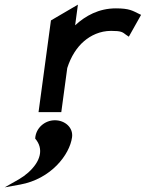

<svg xmlns="http://www.w3.org/2000/svg" viewBox="-46 -483 627 827"><path d="M190.3 35C147.3 35 107.8 68 105.6 114C143.6 158 129.3 212 75.9 260C63.4 271 51.2 280 35.9 289L-25.8 324L40.8 312C173.1 288 254.1 184 264.4 108C269.9 67 234.3 35 190.3 35ZM551.3 -424C526 -436 512.4 -447 453.4 -447C379.4 -447 322.1 -415 277.6 -374L289.6 -463L173.4 -395L120 0H218L243.7 -190C259.3 -239 284.7 -279 316.4 -306C344.6 -330 384.3 -350 432.3 -350C476.3 -350 481.6 -345 497 -333L508.9 -325L561.7 -419Z"/></svg>

Font: Charger
Style: ExBdIt
Weight: 400
Designer: Jasper
Foundry: Cannot Into Space Fonts
Version: Version 0.99